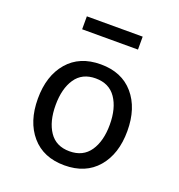

<svg xmlns="http://www.w3.org/2000/svg" viewBox="-135 -851 910 976"><g transform="rotate(20 320.0 -363.5)"><path d="M78 -261Q78 -385 142 -459.5Q206 -534 320 -534Q434 -534 498 -459.5Q562 -385 562 -261Q562 -137 498 -62.5Q434 12 320 12Q206 12 142 -62.5Q78 -137 78 -261ZM467 -261Q467 -350 430 -404Q393 -458 320 -458Q247 -458 210.5 -404Q174 -350 174 -261Q174 -172 210.5 -118Q247 -64 320 -64Q393 -64 430 -118Q467 -172 467 -261ZM471 -739V-669H169V-739Z"/></g></svg>

Font: AmikoRegular
Style: Regular
Weight: 400
Designer: Pablo Impallari, Rodrigo Fuenzalida, Andres Torresi
Foundry: Impallari Type
Version: Version 1.000; ttfautohint (v1.3)